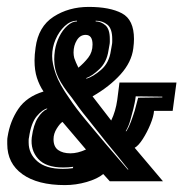

<svg xmlns="http://www.w3.org/2000/svg" viewBox="-20 -525 547 556"><path d="M168 11Q89 11 45 -20.5Q1 -52 1 -108Q1 -113 1 -118.5Q1 -124 2 -129Q9 -174 33 -209.5Q57 -245 106 -260Q94 -278 87 -299.5Q80 -321 80 -350Q80 -366 83 -387Q91 -448 135 -476.5Q179 -505 237 -505Q298 -505 333 -486.5Q368 -468 368 -412Q368 -406 367.5 -399.5Q367 -393 366 -385Q361 -345 329 -309.5Q297 -274 248 -246L302 -176Q315 -203 319.5 -235.5Q324 -268 326 -286H491L480 -204H426Q425 -188 415.5 -165Q406 -142 393.5 -122.5Q381 -103 370 -97L452 0H298L279 -21Q262 -7 231 2Q200 11 168 11ZM350 -34H352Q336 -54 320 -74Q304 -94 288 -113L234 -181Q220 -198 208.5 -213.5Q197 -229 188 -242Q162 -274 149.5 -299Q137 -324 137 -353Q137 -359 137.5 -365.5Q138 -372 139 -379Q142 -399 151.5 -418.5Q161 -438 175 -450.5Q189 -463 203 -463V-465Q184 -465 167.5 -449.5Q151 -434 141 -411Q131 -388 131 -363Q131 -341 141.5 -311Q152 -281 181 -240Q198 -214 227 -179Q256 -144 283 -112Q299 -93 316 -73.5Q333 -54 350 -34ZM230 -297Q250 -303 273 -323Q296 -343 301 -378L304 -395Q305 -400 305 -404Q305 -408 305 -412Q305 -442 291 -453.5Q277 -465 257 -465V-463Q272 -463 285 -452Q298 -441 298 -412Q298 -408 298 -404Q298 -400 297 -395L294 -378Q289 -345 268 -325Q247 -305 230 -299ZM207 -329Q223 -342 235.5 -358Q248 -374 248 -396Q248 -424 228 -424Q212 -424 202.5 -408.5Q193 -393 193 -373Q193 -369 193.5 -365Q194 -361 195 -357Q197 -351 200 -344Q203 -337 207 -329ZM344 -145H346Q353 -156 359 -172Q365 -188 370 -204L380 -242L450 -243V-245L373 -246Q372 -236 370 -227Q368 -218 366 -209Q362 -193 357 -175.5Q352 -158 344 -145ZM191 -38 192 -42Q185 -41 177.5 -40.5Q170 -40 163 -40Q113 -40 90.5 -65Q68 -90 72 -127Q77 -164 89.5 -183.5Q102 -203 116 -209L117 -211Q103 -208 86.5 -188.5Q70 -169 64 -127Q63 -123 63 -119.5Q63 -116 63 -112Q63 -80 88 -58Q113 -36 162 -36Q169 -36 176.5 -36.5Q184 -37 191 -38ZM184 -81Q205 -81 229 -92L161 -172Q154 -168 144.5 -153Q135 -138 135 -122Q135 -100 148.5 -90.5Q162 -81 184 -81Z"/></svg>

Font: Alumni Sans Inline One
Style: Italic
Weight: 400
Italic angle: -8°
Designer: Robert E. Leuschke
Foundry: Robert E. Leuschke
Version: Version 1.100; ttfautohint (v1.8.3)